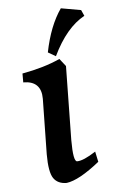

<svg xmlns="http://www.w3.org/2000/svg" viewBox="-53 -746 481 799"><g transform="rotate(-5 188.0 -346.0)"><path d="M192.9 17.1Q155.8 17.1 138.2 -8.5Q120.6 -34.2 120.6 -108.9L124.5 -340.8Q124.5 -415.5 49.3 -415.5V-452.6Q141.1 -469.2 207.5 -499.5L232.4 -467.8L227.5 -158.7Q227.5 -68.8 244.1 -68.8Q270.5 -68.8 322.3 -102.5L331.5 -59.1Q245.1 10.3 192.9 17.1ZM194.3 -512.2 162.1 -530.8Q184.1 -640.6 231.9 -709L315.4 -694.3L326.7 -669.4Q249.5 -627.4 194.3 -512.2Z"/></g></svg>

Font: Kelvinch
Style: Bold
Weight: 700
Designer: Paul James Miller
Foundry: High-Logic / Made with FontCreator
Version: Version 3.501;March 28, 2021;FontCreator 13.0.0.2683 64-bit